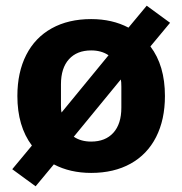

<svg xmlns="http://www.w3.org/2000/svg" viewBox="-20 -595 640 674"><path d="M23 -1 92 -84Q41 -152 41 -258Q41 -341 72 -402Q103 -463 161.5 -495.5Q220 -528 300 -528Q374 -528 431 -498L495 -575L577 -515L508 -432Q559 -365 559 -258Q559 -175 528 -114Q497 -53 438.5 -20.5Q380 12 300 12Q226 12 169 -18L105 59ZM194 -299V-225Q194 -207 196 -200L361 -401Q336 -418 300 -418Q250 -418 222 -387Q194 -356 194 -299ZM406 -217V-291Q406 -309 404 -316L239 -115Q264 -98 300 -98Q350 -98 378 -129Q406 -160 406 -217Z"/></svg>

Font: iA Writer Quattro V
Style: Regular
Weight: 400
Designer: Mike Abbink, Paul van der Laan, Pieter van Rosmalen, Oliver Reichenstein
Foundry: Information Architects Inc.
Version: Version 2.000